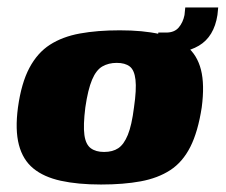

<svg xmlns="http://www.w3.org/2000/svg" viewBox="-20 -486 603 513"><path d="M250 7Q188 7 142.5 -3Q97 -13 69 -36Q41 -59 30.5 -99Q20 -139 28 -199Q37 -264 58.5 -304.5Q80 -345 113.5 -366.5Q147 -388 193.5 -396.5Q240 -405 300 -405Q362 -405 406.5 -395Q451 -385 479 -362Q507 -339 517 -299.5Q527 -260 519 -199Q509 -134 488.5 -93.5Q468 -53 435 -31.5Q402 -10 356 -1.5Q310 7 250 7ZM258 -80Q281 -80 296 -90Q311 -100 321.5 -125.5Q332 -151 338 -199Q345 -247 342 -273Q339 -299 326.5 -308.5Q314 -318 292 -318Q270 -318 253.5 -308.5Q237 -299 226 -273Q215 -247 208 -199Q202 -151 205.5 -125.5Q209 -100 222.5 -90Q236 -80 258 -80ZM396 -341 403 -399H424Q446 -399 457.5 -412.5Q469 -426 473 -446L475 -466H563L561 -446Q552 -388 511.5 -364Q471 -340 396 -341Z"/></svg>

Font: Genos ExtraBold
Style: Italic
Weight: 800
Italic angle: -8°
Version: Version 1.010